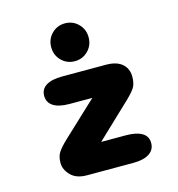

<svg xmlns="http://www.w3.org/2000/svg" viewBox="-106 -804 831 897"><g transform="rotate(-15 309.5 -356.0)"><path d="M100 -87.5Q100 -119 113 -138.8Q126 -158.5 155 -186L322.5 -343H212.5Q161.5 -343 134.5 -360.2Q107.5 -377.5 107.5 -410Q107.5 -442.5 134.5 -459.2Q161.5 -476 212.5 -476H424Q475 -476 501.8 -452.8Q528.5 -429.5 528.5 -391Q528.5 -356.5 516 -337.2Q503.5 -318 474 -290L309 -133.5H428.5Q479.5 -133.5 506.5 -117.2Q533.5 -101 533.5 -68.5Q533.5 -36 506.5 -18Q479.5 0 428.5 0H205Q153.5 0 126.8 -27.8Q100 -55.5 100 -87.5ZM288.5 -529.5Q250.5 -529.5 224.2 -556Q198 -582.5 198 -621Q198 -659.5 224.2 -686Q250.5 -712.5 288.5 -712.5Q326.5 -712.5 352.8 -686Q379 -659.5 379 -621Q379 -582.5 352.8 -556Q326.5 -529.5 288.5 -529.5Z"/></g></svg>

Font: Sono ExtraLight Monospace ExtraBold
Style: Regular
Weight: 800
Version: Version 2.112